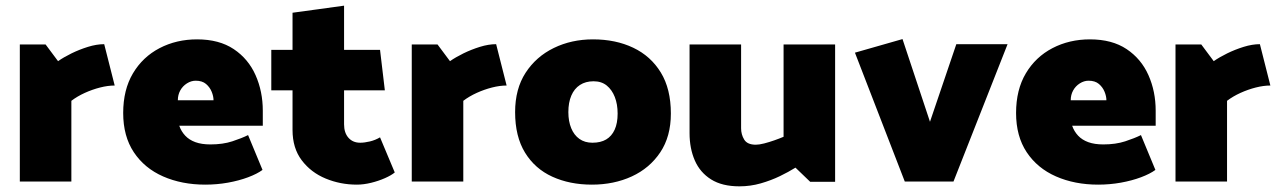

<svg xmlns="http://www.w3.org/2000/svg" viewBox="-20 -641 4516 678"><path d="M232 0V-285Q253 -301 279.5 -313Q306 -325 333.5 -332Q361 -339 385 -339L348 -485Q321 -485 290.5 -475.5Q260 -466 232.5 -452.5Q205 -439 185 -425L141 -484H50V0Z M908 -197V-250Q908 -318 882.5 -375.5Q857 -433 805.5 -467.5Q754 -502 676 -502Q603 -502 543.5 -471Q484 -440 449.5 -382Q415 -324 415 -242Q415 -160 452.5 -103.5Q490 -47 556 -18Q622 11 705 11Q746 11 785 4Q824 -3 856 -15Q888 -27 907 -41L856 -164Q834 -153 800.5 -142Q767 -131 723 -131Q692 -131 670 -139Q648 -147 634 -162Q620 -177 613 -197ZM608 -287Q608 -306 616.5 -321.5Q625 -337 640 -346.5Q655 -356 671 -356Q694 -356 707.5 -344.5Q721 -333 727.5 -317Q734 -301 734 -287Z M1322 -465H1195V-621L1013 -596V-465H938V-322H1013V-182Q1013 -118 1045.5 -75Q1078 -32 1130 -10.5Q1182 11 1240 11Q1264 11 1290.5 4.5Q1317 -2 1339.5 -12Q1362 -22 1374 -32L1322 -156Q1305 -146 1286 -141.5Q1267 -137 1252 -137Q1226 -137 1210.5 -154.5Q1195 -172 1195 -202V-322H1339Z M1616 0V-285Q1637 -301 1663.5 -313Q1690 -325 1717.5 -332Q1745 -339 1769 -339L1732 -485Q1705 -485 1674.5 -475.5Q1644 -466 1616.5 -452.5Q1589 -439 1569 -425L1525 -484H1434V0Z M2070 11Q1992 11 1930.5 -17Q1869 -45 1834 -102Q1799 -159 1799 -245Q1799 -327 1836 -384Q1873 -441 1935.5 -471.5Q1998 -502 2074 -502Q2154 -502 2216 -472.5Q2278 -443 2313.5 -385Q2349 -327 2349 -240Q2349 -159 2311.5 -103Q2274 -47 2211 -18Q2148 11 2070 11ZM2072 -137Q2101 -137 2120.5 -148.5Q2140 -160 2150.5 -183Q2161 -206 2161 -240Q2161 -273 2151 -298.5Q2141 -324 2122.5 -339Q2104 -354 2076 -354Q2048 -354 2028 -341Q2008 -328 1997.5 -303.5Q1987 -279 1987 -245Q1987 -213 1997 -188.5Q2007 -164 2026 -150.5Q2045 -137 2072 -137Z M2747 -484V-158Q2733 -152 2714.5 -145.5Q2696 -139 2678.5 -134.5Q2661 -130 2649 -130Q2619 -130 2608 -148Q2597 -166 2597 -188V-484H2415V-171Q2415 -117 2433.5 -74.5Q2452 -32 2491 -7.5Q2530 17 2591 17Q2630 17 2666.5 6.5Q2703 -4 2734 -19Q2765 -34 2789 -49L2841 1H2929V-484Z M3347 0 3538 -485H3357L3264 -211L3167 -503L2999 -455L3175 0Z M4061 -197V-250Q4061 -318 4035.5 -375.5Q4010 -433 3958.5 -467.5Q3907 -502 3829 -502Q3756 -502 3696.5 -471Q3637 -440 3602.5 -382Q3568 -324 3568 -242Q3568 -160 3605.5 -103.5Q3643 -47 3709 -18Q3775 11 3858 11Q3899 11 3938 4Q3977 -3 4009 -15Q4041 -27 4060 -41L4009 -164Q3987 -153 3953.5 -142Q3920 -131 3876 -131Q3845 -131 3823 -139Q3801 -147 3787 -162Q3773 -177 3766 -197ZM3761 -287Q3761 -306 3769.5 -321.5Q3778 -337 3793 -346.5Q3808 -356 3824 -356Q3847 -356 3860.5 -344.5Q3874 -333 3880.5 -317Q3887 -301 3887 -287Z M4313 0V-285Q4334 -301 4360.5 -313Q4387 -325 4414.5 -332Q4442 -339 4466 -339L4429 -485Q4402 -485 4371.5 -475.5Q4341 -466 4313.5 -452.5Q4286 -439 4266 -425L4222 -484H4131V0Z"/></svg>

Font: Catamaran Thin Black
Style: Regular
Weight: 900
Version: Version 2.000